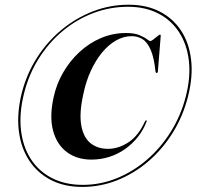

<svg xmlns="http://www.w3.org/2000/svg" viewBox="-20 -748 813 794"><path d="M320.5 25Q396 25 465.8 -3Q535.5 -31 594 -81.2Q652.5 -131.5 694.8 -199.8Q737 -268 757.5 -349Q778.5 -432 770.2 -501.5Q762 -571 728.5 -621.8Q695 -672.5 640 -700.5Q585 -728.5 512 -728.5Q436 -728.5 365.5 -701.5Q295 -674.5 235.5 -625.5Q176 -576.5 133.2 -509.8Q90.5 -443 70 -363.5Q49.5 -280.5 57.5 -209.8Q65.5 -139 99.5 -86.2Q133.5 -33.5 189.5 -4.2Q245.5 25 320.5 25ZM322.5 16.5Q249 16.5 194 -12Q139 -40.5 106.5 -91.8Q74 -143 66.5 -212.5Q59 -282 80 -364Q99.5 -441.5 140.8 -506.8Q182 -572 239.2 -619.8Q296.5 -667.5 365.5 -693.8Q434.5 -720 509.5 -720Q580.5 -720 634.2 -692.5Q688 -665 720.5 -615Q753 -565 761 -497.5Q769 -430 748.5 -349.5Q728.5 -271 687 -204.2Q645.5 -137.5 588.2 -88Q531 -38.5 463.2 -11Q395.5 16.5 322.5 16.5ZM586 -245Q573 -210.5 550.2 -181.8Q527.5 -153 497.5 -131.8Q467.5 -110.5 432 -99.2Q396.5 -88 358 -88Q298 -88 256.5 -119Q215 -150 199.5 -207.5Q184 -265 201.5 -345Q213 -399 240.5 -447Q268 -495 308 -532.2Q348 -569.5 397.2 -590.5Q446.5 -611.5 501.5 -611.5Q535 -611.5 555.8 -603Q576.5 -594.5 587.2 -586.2Q598 -578 601 -578Q605 -578 613.8 -584.5Q622.5 -591 630.8 -598Q639 -605 641.5 -605Q643 -605 644 -603.5Q645 -602 644.5 -598L633 -453.5Q632.5 -450.5 631.8 -448.8Q631 -447 629 -446.5Q626.5 -446 625 -447.5Q623.5 -449 623 -452.5Q617 -510 603.2 -541.8Q589.5 -573.5 569.5 -586Q549.5 -598.5 525 -598.5Q491.5 -598.5 460.5 -581Q429.5 -563.5 403 -531.8Q376.5 -500 356.2 -456.5Q336 -413 325 -360.5Q307 -280.5 316 -230Q325 -179.5 354.2 -156Q383.5 -132.5 426.5 -132.5Q470 -132.5 511.2 -159.5Q552.5 -186.5 579.5 -246Q581 -247.5 581.8 -248.8Q582.5 -250 583.5 -250.5Q584.5 -251 585 -250.5Q588 -250 586 -245Z"/></svg>

Font: Fraunces 120pt SemiBold
Style: Italic
Weight: 600
Italic angle: -16°
Version: Version 1.000;[b76b70a41]